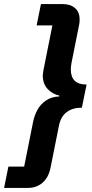

<svg xmlns="http://www.w3.org/2000/svg" viewBox="-67 -780 448 938"><path d="M-47 138 -26 34H51L95 -186Q101 -216 116 -243.5Q131 -271 157.5 -289Q184 -307 223 -309V-313Q189 -320 165.5 -345.5Q142 -371 142 -411Q142 -418 143.5 -426Q145 -434 146 -441L189 -656H112L133 -760H241Q277 -760 299.5 -740.5Q322 -721 322 -685Q322 -679 321.5 -672Q321 -665 320 -661L282 -471Q281 -464 280 -456.5Q279 -449 279 -441Q279 -404 298 -385.5Q317 -367 356 -367L333 -254Q288 -254 259 -232.5Q230 -211 221 -166L180 39Q170 88 140.5 113Q111 138 70 138Z"/></svg>

Font: IBM Plex Sans
Style: Italic
Weight: 400
Italic angle: -11.31°
Designer: Mike Abbink, Paul van der Laan, Pieter van Rosmalen
Foundry: Bold Monday
Version: Version 3.201